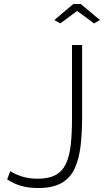

<svg xmlns="http://www.w3.org/2000/svg" viewBox="-20 -937 524 968"><path d="M32 -74Q57 -58 91.5 -47Q126 -36 170 -36Q227 -36 261.5 -55.5Q296 -75 313.5 -114Q331 -153 337 -209.5Q343 -266 343 -340V-710H394V-349Q394 -269 386.5 -203Q379 -137 357 -88.5Q335 -40 290.5 -14.5Q246 11 172 11Q124 11 86 0Q48 -11 16 -33ZM254 -836 350 -917H387L484 -836L454 -819L369 -882L284 -819Z"/></svg>

Font: Raleway Thin Light
Style: Regular
Weight: 300
Version: Version 4.026